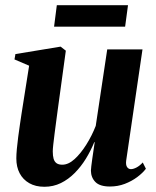

<svg xmlns="http://www.w3.org/2000/svg" viewBox="-20 -703 598 735"><path d="M150 12Q116 12 92 -1.8Q68 -15.5 55.2 -39.8Q42.5 -64 42.5 -96.5Q42.5 -111 44.5 -133Q46.5 -155 49.8 -179.8Q53 -204.5 56.5 -227.8Q60 -251 62.5 -268L91.5 -451.5L35.5 -475.5L39 -496L212 -524.5L232 -509L201 -282.5Q198.5 -263 195.2 -239Q192 -215 189 -191.8Q186 -168.5 184 -150.2Q182 -132 182 -123.5Q182 -106.5 185.2 -95.2Q188.5 -84 196.5 -78.2Q204.5 -72.5 218.5 -72.5Q242 -72.5 265.8 -94.2Q289.5 -116 310.8 -150Q332 -184 346.5 -221L390.5 -514H525.5L463 -88Q461 -71.5 466.5 -63.5Q472 -55.5 481 -55.5Q490.5 -55.5 502.5 -61.8Q514.5 -68 526.5 -81L538.5 -57Q526 -40.5 505.2 -25Q484.5 -9.5 457.8 0.8Q431 11 401 11Q362.5 11 345.5 -6Q328.5 -23 328 -49.5Q328 -54.5 329.5 -66.8Q331 -79 333.2 -95Q335.5 -111 338 -127.8Q340.5 -144.5 342.5 -158.5L341 -159Q327.5 -126 308.8 -95.5Q290 -65 266 -40.8Q242 -16.5 213 -2.2Q184 12 150 12ZM197.5 -683H470L459 -601H187Z"/></svg>

Font: Merriweather 120pt
Style: Bold Italic
Weight: 700
Italic angle: -7.8°
Version: Version 2.101